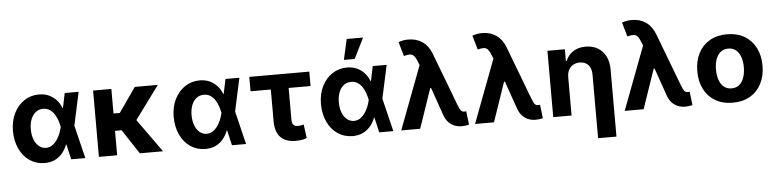

<svg xmlns="http://www.w3.org/2000/svg" viewBox="-53 -1078 6353 1574"><g transform="rotate(-5 3123.5 -291.0)"><path d="M275.6 11.7Q206.9 11 153.7 -25.1Q100.5 -61.3 70.3 -125.3Q40.1 -189.4 39.6 -272.5Q40.1 -355.9 71.6 -418.8Q103 -481.8 156.9 -517.3Q210.7 -552.7 277.5 -552.7Q322 -552.7 357.8 -536.9Q393.7 -521.1 420.1 -492.4Q446.5 -463.7 461.5 -424.4H507.6L544.9 -274.4L611.5 0H495.3L432.6 -274.4Q427.2 -301.5 417.7 -329.2Q408.1 -356.8 392.6 -380.1Q377.1 -403.3 354.9 -417.9Q332.6 -432.4 302.1 -432.4Q266.2 -432.4 240.4 -412.1Q214.6 -391.7 200.7 -356Q186.9 -320.3 186.9 -273.8Q186.9 -227.1 200.9 -190.3Q214.9 -153.6 240 -132.7Q265 -111.7 297.9 -111.5Q326.3 -111.5 348.8 -126.6Q371.3 -141.7 388.2 -165.8Q405.2 -189.9 416.3 -217.9Q427.3 -245.8 432.6 -271.5L489.8 -545.9H604.3L544.9 -271.5L507.6 -124.2H463.5Q449 -85.5 423.6 -54.8Q398.2 -24 361.6 -6.2Q325 11.7 275.6 11.7Z M873.5 -545.9V0H723.3V-545.9ZM1256 -545.9 1002.1 -201.2H847.4L829.4 -343.8H925.3L1066.3 -545.9ZM1060.3 0 915.7 -219.1 1040.3 -294.9 1251.1 0Z M1598.3 11.7Q1529.7 11 1476.5 -25.1Q1423.2 -61.3 1393.1 -125.3Q1362.9 -189.4 1362.4 -272.5Q1362.9 -355.9 1394.3 -418.8Q1425.8 -481.8 1479.6 -517.3Q1533.5 -552.7 1600.3 -552.7Q1644.7 -552.7 1680.6 -536.9Q1716.4 -521.1 1742.8 -492.4Q1769.2 -463.7 1784.3 -424.4H1830.4L1867.7 -274.4L1934.3 0H1818.1L1755.4 -274.4Q1750 -301.5 1740.4 -329.2Q1730.9 -356.8 1715.4 -380.1Q1699.9 -403.3 1677.6 -417.9Q1655.4 -432.4 1624.9 -432.4Q1589 -432.4 1563.1 -412.1Q1537.3 -391.7 1523.5 -356Q1509.7 -320.3 1509.7 -273.8Q1509.7 -227.1 1523.7 -190.3Q1537.7 -153.6 1562.7 -132.7Q1587.8 -111.7 1620.6 -111.5Q1649 -111.5 1671.5 -126.6Q1694 -141.7 1711 -165.8Q1727.9 -189.9 1739 -217.9Q1750.1 -245.8 1755.4 -271.5L1812.6 -545.9H1927.1L1867.7 -271.5L1830.4 -124.2H1786.2Q1771.8 -85.5 1746.4 -54.8Q1721 -24 1684.4 -6.2Q1647.8 11.7 1598.3 11.7Z M2502.5 -545.9V-427.3H2008.6V-545.9ZM2175.4 -545.9H2322.1V-165.2Q2322.6 -144.1 2328.4 -132.2Q2334.3 -120.3 2344.9 -115.4Q2355.6 -110.5 2369.7 -110.4Q2386.2 -110.5 2396.5 -112.7Q2406.7 -114.9 2418.9 -117.8L2433.8 -5.7Q2411.4 3.6 2389.8 6.7Q2368.2 9.8 2339.3 9.8Q2261.8 9.8 2218.7 -33.7Q2175.6 -77.2 2175.4 -166.6Z M2810.3 11.7Q2741.6 11 2688.4 -25.1Q2635.2 -61.3 2605 -125.3Q2574.8 -189.4 2574.3 -272.5Q2574.8 -355.9 2606.2 -418.8Q2637.7 -481.8 2691.6 -517.3Q2745.4 -552.7 2812.2 -552.7Q2856.6 -552.7 2892.5 -536.9Q2928.3 -521.1 2954.7 -492.4Q2981.2 -463.7 2996.2 -424.4H3042.3L3079.6 -274.4L3146.2 0H3030L2967.3 -274.4Q2961.9 -301.5 2952.3 -329.2Q2942.8 -356.8 2927.3 -380.1Q2911.8 -403.3 2889.6 -417.9Q2867.3 -432.4 2836.8 -432.4Q2800.9 -432.4 2775 -412.1Q2749.2 -391.7 2735.4 -356Q2721.6 -320.3 2721.6 -273.8Q2721.6 -227.1 2735.6 -190.3Q2749.6 -153.6 2774.7 -132.7Q2799.7 -111.7 2832.5 -111.5Q2860.9 -111.5 2883.4 -126.6Q2906 -141.7 2922.9 -165.8Q2939.8 -189.9 2950.9 -217.9Q2962 -245.8 2967.3 -271.5L3024.5 -545.9H3139L3079.6 -271.5L3042.3 -124.2H2998.1Q2983.7 -85.5 2958.3 -54.8Q2932.9 -24 2896.3 -6.2Q2859.7 11.7 2810.3 11.7ZM2793.3 -617 2831.2 -785.9H2965.9L2882.3 -617Z M3709.4 9Q3660 8.8 3623.3 -16Q3586.6 -40.8 3567.8 -89.1L3475.6 -352.9L3415.6 -502.1L3395.3 -552.7Q3383.2 -583.2 3370.3 -597.8Q3357.3 -612.3 3338 -613.7Q3318.7 -615 3286.3 -605.9L3252.5 -722.9Q3270.9 -729.7 3290.7 -733.5Q3310.4 -737.3 3333.4 -737.3Q3401.2 -737.3 3450.1 -703.1Q3499 -668.9 3523.4 -603.9L3689.6 -166Q3701.8 -135.1 3711.5 -121.9Q3721.3 -108.8 3740.8 -108.6Q3749.3 -109 3755.7 -110.5L3768.9 1.2Q3759 4.3 3741.7 6.6Q3724.5 9 3709.4 9ZM3211.3 0 3427.7 -572.9 3522.3 -324.6H3478.3L3367.2 0Z M4316.8 9Q4267.4 8.8 4230.7 -16Q4194 -40.8 4175.2 -89.1L4083 -352.9L4023 -502.1L4002.7 -552.7Q3990.6 -583.2 3977.7 -597.8Q3964.7 -612.3 3945.4 -613.7Q3926.1 -615 3893.8 -605.9L3860 -722.9Q3878.3 -729.7 3898.1 -733.5Q3917.9 -737.3 3940.8 -737.3Q4008.6 -737.3 4057.5 -703.1Q4106.4 -668.9 4130.9 -603.9L4297.1 -166Q4309.2 -135.1 4318.9 -121.9Q4328.7 -108.8 4348.2 -108.6Q4356.7 -109 4363.1 -110.5L4376.4 1.2Q4366.4 4.3 4349.2 6.6Q4331.9 9 4316.8 9ZM3818.8 0 4035.2 -572.9 4129.7 -324.6H4085.7L3974.6 0Z M4613.1 -315.2V0H4462.1V-545.9H4605.5V-448.8H4612.1Q4630.9 -497 4673.4 -524.9Q4716 -552.7 4776.6 -552.7Q4833.5 -552.7 4875.7 -527.9Q4918 -503.1 4941.3 -457.2Q4964.6 -411.2 4964.6 -347.3V204.1H4813.3V-320.3Q4813.3 -370.2 4787.8 -398.6Q4762.4 -427 4716.4 -427.1Q4686.2 -427.1 4662.8 -413.8Q4639.4 -400.5 4626.3 -375.6Q4613.3 -350.8 4613.1 -315.2Z M5548.2 9Q5498.8 8.8 5462.2 -16Q5425.5 -40.8 5406.6 -89.1L5314.5 -352.9L5254.5 -502.1L5234.2 -552.7Q5222.1 -583.2 5209.1 -597.8Q5196.2 -612.3 5176.9 -613.7Q5157.5 -615 5125.2 -605.9L5091.4 -722.9Q5109.8 -729.7 5129.5 -733.5Q5149.3 -737.3 5172.3 -737.3Q5240 -737.3 5289 -703.1Q5337.9 -668.9 5362.3 -603.9L5528.5 -166Q5540.6 -135.1 5550.4 -121.9Q5560.2 -108.8 5579.7 -108.6Q5588.2 -109 5594.5 -110.5L5607.8 1.2Q5597.9 4.3 5580.6 6.6Q5563.4 9 5548.2 9ZM5050.2 0 5266.6 -572.9 5361.1 -324.6H5317.2L5206.1 0Z M5939.5 10.5Q5856.6 10.5 5796.4 -24.8Q5736.2 -60.1 5703.8 -123.4Q5671.3 -186.7 5671.3 -270.7Q5671.3 -355.3 5703.8 -418.7Q5736.2 -482.1 5796.4 -517.4Q5856.6 -552.7 5939.5 -552.7Q6022.5 -552.7 6082.7 -517.4Q6142.9 -482.1 6175.4 -418.7Q6208 -355.3 6208 -270.7Q6208 -186.7 6175.4 -123.4Q6142.9 -60.1 6082.7 -24.8Q6022.5 10.5 5939.5 10.5ZM5940 -107.4Q5977.9 -107.4 6003.2 -128.6Q6028.5 -149.8 6041.4 -187Q6054.3 -224.1 6054.3 -271.3Q6054.3 -319.1 6041.4 -356Q6028.5 -392.8 6003.2 -413.8Q5977.9 -434.8 5940 -434.8Q5902.1 -434.8 5876.4 -413.8Q5850.8 -392.8 5837.9 -356Q5825 -319.1 5825 -271.3Q5825 -224.1 5837.9 -187Q5850.8 -149.8 5876.4 -128.6Q5902.1 -107.4 5940 -107.4Z"/></g></svg>

Font: Inter V
Style: 
Weight: 400
Designer: Rasmus Andersson
Foundry: rsms
Version: Version 4.000;git-a3f224843